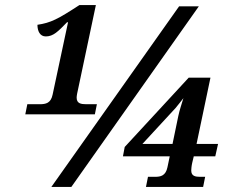

<svg xmlns="http://www.w3.org/2000/svg" viewBox="-20 -739 919 759"><path d="M80 -287H355L363 -327H321C300 -327 283 -330 283 -353C283 -361 286 -375 289 -388L359 -719H294C208 -663 181 -649 128 -641C128 -616 138 -595 161 -595C191 -595 210 -615 245 -651H249L188 -365C181 -331 161 -327 137 -327H88ZM183 0H262L766 -714H688ZM557 0H783L791 -40H771C752 -40 736 -43 736 -65C736 -70 737 -83 740 -96L746 -121H831L842 -170H757L812 -432H726L473 -158L466 -121H651L642 -78C635 -44 615 -40 593 -40H565ZM543 -170 674 -312C685 -325 698 -342 705 -351C698 -327 690 -305 685 -281L662 -170Z"/></svg>

Font: Noto Serif SemiBold
Style: Italic
Weight: 600
Italic angle: -12°
Designer: Monotype Design Team
Foundry: Monotype Imaging Inc.
Version: Version 2.014